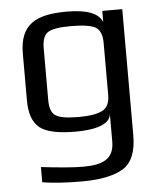

<svg xmlns="http://www.w3.org/2000/svg" viewBox="-52 -539 672 804"><g transform="rotate(-5 284.5 -137.0)"><path d="M60 -334V-137C60 -83 74 -45 101 -23C128 -1 178 10 253 10C313 10 398 0 401 -52V64C401 140 351 159 269 159C229 159 171 154 94 145V209C137 216 192 220 261 220C338 220 395 208 434 185C472 161 491 115 491 46V-484H407V-437C392 -475 343 -494 259 -494C128 -494 60 -458 60 -334ZM401 -131C401 -99 391 -78 371 -67C350 -56 317 -50 272 -50C223 -50 190 -55 174 -66C157 -76 149 -98 149 -131V-350C149 -382 157 -404 172 -415C187 -426 220 -432 270 -432C323 -432 359 -426 376 -415C393 -403 401 -381 401 -350Z"/></g></svg>

Font: Gamestation Text
Style: Bold
Weight: 400
Designer: Jonas Hecksher
Foundry: Jonas Hecksher, Playtypeª, e-types AS
Version: Version 1.003